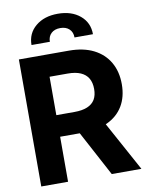

<svg xmlns="http://www.w3.org/2000/svg" viewBox="-100 -1013 825 1083"><g transform="rotate(-10 312.0 -471.5)"><path d="M46.9 0V-727.5H333.4Q416.2 -727.5 474.5 -698.2Q532.7 -668.8 563.6 -615.4Q594.5 -561.9 594.5 -489.8Q594.5 -417.4 563.3 -365.2Q532 -313.1 472.8 -285.4Q413.5 -257.8 329.7 -257.8H137.9V-381.4H304.5Q349 -381.4 378.2 -393.6Q407.4 -405.7 421.8 -429.7Q436.1 -453.7 436.1 -489.8Q436.1 -526.2 421.7 -551Q407.2 -575.8 378 -588.6Q348.8 -601.4 304.1 -601.4H200.4V0ZM450.6 0 273.6 -331.2H439.5L620.5 0ZM131.2 -795.3Q131.2 -861.7 180.1 -902.5Q228.9 -943.4 307.2 -943.4Q385.8 -943.4 434.5 -902.5Q483.2 -861.7 483.2 -795.3H377.5Q377.5 -825.6 358.5 -843.6Q339.5 -861.5 307.2 -861.5Q274.4 -861.5 255.4 -843.6Q236.3 -825.6 236.3 -795.3Z"/></g></svg>

Font: Inter Tight
Style: Regular
Weight: 400
Designer: Rasmus Andersson
Foundry: rsms
Version: Version 3.002